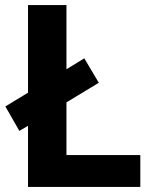

<svg xmlns="http://www.w3.org/2000/svg" viewBox="-20 -734 605 754"><path d="M90 0V-240L56 -220L1 -316L90 -370V-714H241V-462L311 -505L368 -409L241 -332V-125H531V0Z"/></svg>

Font: Noto Sans
Style: Bold
Weight: 700
Designer: Monotype Design Team
Foundry: Monotype Imaging Inc.
Version: Version 2.000;GOOG;noto-source:20170915:90ef993387c0; ttfaut